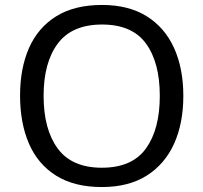

<svg xmlns="http://www.w3.org/2000/svg" viewBox="-20 -745 821 775"><path d="M720 -358Q720 -247 682.5 -164.5Q645 -82 572 -36Q499 10 391 10Q280 10 206.5 -36Q133 -82 97 -165Q61 -248 61 -359Q61 -469 97 -551Q133 -633 206.5 -679Q280 -725 392 -725Q499 -725 572 -679.5Q645 -634 682.5 -551.5Q720 -469 720 -358ZM156 -358Q156 -223 213 -145.5Q270 -68 391 -68Q513 -68 569 -145.5Q625 -223 625 -358Q625 -493 569 -569.5Q513 -646 392 -646Q271 -646 213.5 -569.5Q156 -493 156 -358Z"/></svg>

Font: Noto Sans Adlam Unjoined
Style: Regular
Weight: 400
Designer: Mark Jamra, Neil Patel
Foundry: JamraPatel LLC
Version: Version 3.001